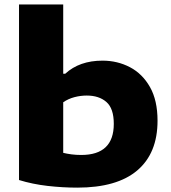

<svg xmlns="http://www.w3.org/2000/svg" viewBox="-20 -828 762 858"><path d="M325 10.5Q260.5 10.5 192.8 2.8Q125 -5 65 -23.5V-808H262.5V-498.5H271.5Q335 -557 438 -557Q504.5 -557 560.5 -527.8Q616.5 -498.5 650.2 -439Q684 -379.5 684 -288.5Q684 -143.5 593.5 -66.5Q503 10.5 325 10.5ZM343 -135.5Q488.5 -135.5 488.5 -274.5Q488.5 -343.5 455.5 -372.2Q422.5 -401 367.5 -401Q340 -401 312.5 -393.8Q285 -386.5 262.5 -371V-145Q278.5 -141 299.2 -138.2Q320 -135.5 343 -135.5Z"/></svg>

Font: Encode Sans Expanded ExtraBold
Style: Regular
Weight: 800
Width: 7
Designer: Multiple Designers
Foundry: Impallari Type
Version: Version 3.000; ttfautohint (v1.8.3) -l 8 -r 50 -G 200 -x 14 